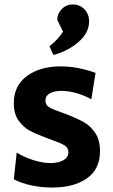

<svg xmlns="http://www.w3.org/2000/svg" viewBox="-20 -827 509 862"><path d="M42 -22 55 -142Q89 -121 130 -108Q171 -95 207 -95Q241 -95 264 -107.5Q287 -120 287 -144Q287 -163 271 -173.5Q255 -184 210 -200L183 -210Q140 -226 113 -240.5Q86 -255 64 -285Q42 -315 42 -364Q42 -442 100.5 -485.5Q159 -529 253 -529Q327 -529 409 -500L390 -381Q361 -398 324.5 -408.5Q288 -419 256 -419Q223 -419 203.5 -408Q184 -397 184 -376Q184 -356 200 -346Q216 -336 254 -323Q284 -312 289 -310Q331 -293 359 -277Q387 -261 408 -229.5Q429 -198 429 -149Q429 -67 370 -26Q311 15 214 15Q165 15 119.5 5Q74 -5 42 -22ZM202 -619Q241 -650 263 -685L237 -738Q237 -765 257 -786Q277 -807 307 -807Q338 -807 359 -785.5Q380 -764 380 -731Q380 -680 333 -639Q286 -598 220 -580Z"/></svg>

Font: Secular One
Style: Regular
Weight: 400
Designer: Michal Sahar
Foundry: Hagilda
Version: Version 1.000